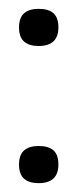

<svg xmlns="http://www.w3.org/2000/svg" viewBox="-20 -458 174 434"><path d="M67 -44Q46 -44 34.5 -54Q23 -64 23 -86Q23 -108 34.5 -118Q46 -128 67 -128Q90 -128 101 -118Q112 -108 112 -86Q112 -44 67 -44ZM67 -354Q46 -354 34.5 -364Q23 -374 23 -396Q23 -418 34.5 -428Q46 -438 67 -438Q90 -438 101 -428Q112 -418 112 -396Q112 -354 67 -354Z"/></svg>

Font: Bricolage Grotesque SemiCondensed ExtraLight
Style: Regular
Weight: 250
Width: 4
Designer: Mathieu Triay
Foundry: Atelier Triay
Version: Version 1.000;gftools[0.9.30]